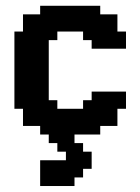

<svg xmlns="http://www.w3.org/2000/svg" viewBox="-20 -461 481 658"><path d="M147.1 -441.2H176.5V-411.8H147.1ZM176.5 -441.2H205.9V-411.8H176.5ZM117.6 -441.2H147.1V-411.8H117.6ZM205.9 -441.2H235.3V-411.8H205.9ZM235.3 -441.2H264.7V-411.8H235.3ZM264.7 -441.2H294.1V-411.8H264.7ZM294.1 -441.2H323.5V-411.8H294.1ZM323.5 -411.8H352.9V-382.4H323.5ZM294.1 -411.8H323.5V-382.4H294.1ZM294.1 -382.4H323.5V-352.9H294.1ZM352.9 -411.8H382.4V-382.4H352.9ZM352.9 -382.4H382.4V-352.9H352.9ZM323.5 -382.4H352.9V-352.9H323.5ZM294.1 -352.9H323.5V-323.5H294.1ZM264.7 -352.9H294.1V-323.5H264.7ZM323.5 -352.9H352.9V-323.5H323.5ZM352.9 -352.9H382.4V-323.5H352.9ZM382.4 -352.9H411.8V-323.5H382.4ZM382.4 -323.5H411.8V-294.1H382.4ZM382.4 -147.1H411.8V-117.6H382.4ZM382.4 -117.6H411.8V-88.2H382.4ZM352.9 -117.6H382.4V-88.2H352.9ZM352.9 -88.2H382.4V-58.8H352.9ZM352.9 -58.8H382.4V-29.4H352.9ZM323.5 -58.8H352.9V-29.4H323.5ZM294.1 -58.8H323.5V-29.4H294.1ZM264.7 -88.2H294.1V-58.8H264.7ZM264.7 -117.6H294.1V-88.2H264.7ZM294.1 -117.6H323.5V-88.2H294.1ZM294.1 -88.2H323.5V-58.8H294.1ZM323.5 -88.2H352.9V-58.8H323.5ZM323.5 -117.6H352.9V-88.2H323.5ZM323.5 -147.1H352.9V-117.6H323.5ZM294.1 -147.1H323.5V-117.6H294.1ZM294.1 -323.5H323.5V-294.1H294.1ZM323.5 -323.5H352.9V-294.1H323.5ZM352.9 -147.1H382.4V-117.6H352.9ZM352.9 -323.5H382.4V-294.1H352.9ZM264.7 -58.8H294.1V-29.4H264.7ZM264.7 -29.4H294.1V0H264.7ZM294.1 -29.4H323.5V0H294.1ZM235.3 -29.4H264.7V0H235.3ZM205.9 -29.4H235.3V0H205.9ZM176.5 -29.4H205.9V0H176.5ZM147.1 -29.4H176.5V0H147.1ZM117.6 -29.4H147.1V0H117.6ZM117.6 -58.8H147.1V-29.4H117.6ZM88.2 -58.8H117.6V-29.4H88.2ZM58.8 -58.8H88.2V-29.4H58.8ZM58.8 -88.2H88.2V-58.8H58.8ZM29.4 -117.6H58.8V-88.2H29.4ZM58.8 -117.6H88.2V-88.2H58.8ZM29.4 -147.1H58.8V-117.6H29.4ZM29.4 -176.5H58.8V-147.1H29.4ZM29.4 -205.9H58.8V-176.5H29.4ZM29.4 -235.3H58.8V-205.9H29.4ZM29.4 -264.7H58.8V-235.3H29.4ZM29.4 -294.1H58.8V-264.7H29.4ZM58.8 -294.1H88.2V-264.7H58.8ZM58.8 -323.5H88.2V-294.1H58.8ZM29.4 -323.5H58.8V-294.1H29.4ZM29.4 -352.9H58.8V-323.5H29.4ZM58.8 -352.9H88.2V-323.5H58.8ZM58.8 -382.4H88.2V-352.9H58.8ZM58.8 -411.8H88.2V-382.4H58.8ZM88.2 -411.8H117.6V-382.4H88.2ZM117.6 -411.8H147.1V-382.4H117.6ZM147.1 -411.8H176.5V-382.4H147.1ZM147.1 -382.4H176.5V-352.9H147.1ZM147.1 -352.9H176.5V-323.5H147.1ZM117.6 -352.9H147.1V-323.5H117.6ZM88.2 -352.9H117.6V-323.5H88.2ZM117.6 -323.5H147.1V-294.1H117.6ZM117.6 -294.1H147.1V-264.7H117.6ZM117.6 -264.7H147.1V-235.3H117.6ZM117.6 -235.3H147.1V-205.9H117.6ZM117.6 -205.9H147.1V-176.5H117.6ZM117.6 -176.5H147.1V-147.1H117.6ZM117.6 -147.1H147.1V-117.6H117.6ZM117.6 -117.6H147.1V-88.2H117.6ZM147.1 -117.6H176.5V-88.2H147.1ZM147.1 -88.2H176.5V-58.8H147.1ZM176.5 -88.2H205.9V-58.8H176.5ZM205.9 -88.2H235.3V-58.8H205.9ZM235.3 -88.2H264.7V-58.8H235.3ZM235.3 -58.8H264.7V-29.4H235.3ZM205.9 -58.8H235.3V-29.4H205.9ZM176.5 -58.8H205.9V-29.4H176.5ZM147.1 -58.8H176.5V-29.4H147.1ZM117.6 -88.2H147.1V-58.8H117.6ZM88.2 -88.2H117.6V-58.8H88.2ZM88.2 -117.6H117.6V-88.2H88.2ZM88.2 -147.1H117.6V-117.6H88.2ZM88.2 -176.5H117.6V-147.1H88.2ZM58.8 -176.5H88.2V-147.1H58.8ZM58.8 -147.1H88.2V-117.6H58.8ZM58.8 -205.9H88.2V-176.5H58.8ZM58.8 -235.3H88.2V-205.9H58.8ZM58.8 -264.7H88.2V-235.3H58.8ZM88.2 -264.7H117.6V-235.3H88.2ZM88.2 -235.3H117.6V-205.9H88.2ZM88.2 -205.9H117.6V-176.5H88.2ZM88.2 -294.1H117.6V-264.7H88.2ZM88.2 -323.5H117.6V-294.1H88.2ZM88.2 -382.4H117.6V-352.9H88.2ZM117.6 -382.4H147.1V-352.9H117.6ZM176.5 -411.8H205.9V-382.4H176.5ZM205.9 -411.8H235.3V-382.4H205.9ZM235.3 -411.8H264.7V-382.4H235.3ZM264.7 -411.8H294.1V-382.4H264.7ZM264.7 -382.4H294.1V-352.9H264.7ZM235.3 -382.4H264.7V-352.9H235.3ZM205.9 -382.4H235.3V-352.9H205.9ZM176.5 -382.4H205.9V-352.9H176.5ZM147.1 0H176.5V29.4H147.1ZM176.5 29.4H205.9V58.8H176.5ZM205.9 29.4H235.3V58.8H205.9ZM205.9 58.8H235.3V88.2H205.9ZM205.9 88.2H235.3V117.6H205.9ZM205.9 117.6H235.3V147.1H205.9ZM176.5 117.6H205.9V147.1H176.5ZM147.1 117.6H176.5V147.1H147.1ZM117.6 117.6H147.1V147.1H117.6ZM176.5 88.2H205.9V117.6H176.5ZM235.3 58.8H264.7V88.2H235.3ZM235.3 29.4H264.7V58.8H235.3ZM147.1 88.2H176.5V117.6H147.1ZM235.3 88.2H264.7V117.6H235.3ZM117.6 88.2H147.1V117.6H117.6ZM176.5 0H205.9V29.4H176.5ZM117.6 147.1H147.1V176.5H117.6ZM147.1 147.1H176.5V176.5H147.1ZM176.5 147.1H205.9V176.5H176.5ZM264.7 58.8H294.1V88.2H264.7ZM264.7 88.2H294.1V117.6H264.7ZM235.3 117.6H264.7V147.1H235.3ZM205.9 147.1H235.3V176.5H205.9ZM205.9 0H235.3V29.4H205.9Z"/></svg>

Font: Jersey 20
Style: Regular
Weight: 400
Designer: Sarah Cadigan-Fried
Version: Version 1.000; ttfautohint (v1.8.4.7-5d5b)